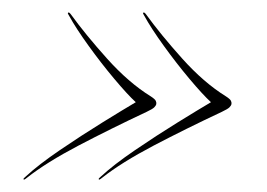

<svg xmlns="http://www.w3.org/2000/svg" viewBox="-20 -387 429 309"><path d="M352.5 -219.5Q352 -217 349.2 -214.2Q346.5 -211.5 337 -207Q279.5 -180 227.5 -152.8Q175.5 -125.5 144.5 -101Q139 -96.5 139 -98.5Q138 -99.5 142.5 -103Q163 -122 197.5 -145.5Q232 -169 266 -190Q300 -211 319.5 -222.5Q306 -235 285 -260Q264 -285 243.8 -313Q223.5 -341 212 -362Q209.5 -365.5 210.5 -366.5Q212 -368 215 -364Q238.5 -331.5 273.2 -292.8Q308 -254 343.5 -232Q350.5 -227.5 351.8 -224.5Q353 -221.5 352.5 -219.5ZM231.5 -219.5Q231 -217 228.2 -214.2Q225.5 -211.5 216 -207Q158.5 -180 106.5 -152.8Q54.5 -125.5 23.5 -101Q18 -96.5 18 -98.5Q17 -99.5 21.5 -103Q42 -122 76.5 -145.5Q111 -169 145 -190Q179 -211 198.5 -222.5Q185 -235 164 -260Q143 -285 122.8 -313Q102.5 -341 91 -362Q88.5 -365.5 89.5 -366.5Q91 -368 94 -364Q117.5 -331.5 152.2 -292.8Q187 -254 222.5 -232Q229.5 -227.5 230.8 -224.5Q232 -221.5 231.5 -219.5Z"/></svg>

Font: Fraunces 144pt S000 Thin
Style: Italic
Weight: 100
Italic angle: -16°
Version: Version 1.000; ttfautohint (v1.8.3)